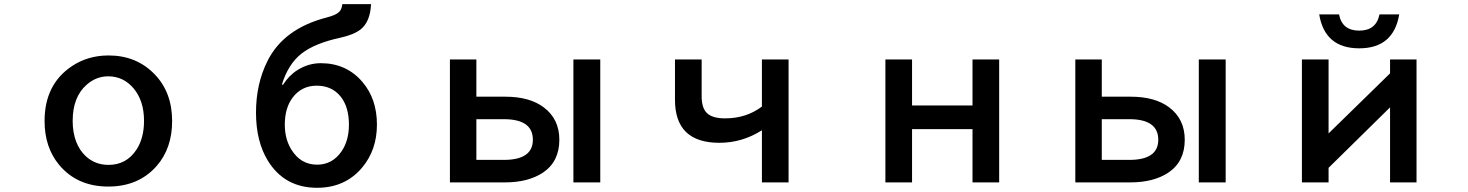

<svg xmlns="http://www.w3.org/2000/svg" viewBox="-20 -850 7040 921"><path d="M501 -584Q635.3 -584 722.7 -492.7Q805.7 -406.2 805.7 -269.5Q805.7 -138.7 731.4 -53.7Q644.5 44.9 499.5 44.9Q350.1 44.9 263.2 -59.6Q193.8 -143.6 193.8 -269.5Q193.8 -444.8 324.2 -532.2Q401.4 -584 501 -584ZM499 -483.9Q441.9 -483.9 396.5 -444.3Q328.6 -385.7 328.6 -269.5Q328.6 -214.8 345.2 -170.9Q361.3 -128.9 391.1 -101.1Q436 -59.1 500.5 -59.1Q585.9 -59.1 633.8 -130.9Q670.9 -187 670.9 -270Q670.9 -366.2 621.1 -425.8Q572.3 -483.9 499 -483.9Z M1337.9 -443.8Q1366.2 -488.3 1406.7 -513.7Q1459 -546.9 1519 -546.9Q1642.1 -546.9 1718.8 -456.5Q1788.1 -375.5 1788.1 -252.4Q1788.1 -130.9 1717.3 -46.4Q1635.7 50.8 1501 50.8Q1344.7 50.8 1264.6 -79.6Q1208 -172.4 1208 -310.1Q1208 -446.8 1262.7 -556.6Q1339.8 -712.4 1546.9 -766.1Q1592.8 -777.8 1607.9 -793.9Q1619.1 -805.7 1622.1 -830.1H1759.8Q1755.9 -745.6 1710 -709Q1676.8 -683.1 1611.8 -668.9Q1490.2 -642.6 1426.8 -593.3Q1362.3 -543 1332 -443.8ZM1499.5 -439Q1427.7 -439 1384.8 -383.3Q1346.2 -333 1346.2 -252Q1346.2 -184.6 1376.5 -134.3Q1421.4 -60.1 1501 -60.1Q1574.7 -60.1 1618.7 -124.5Q1653.8 -176.3 1653.8 -252Q1653.8 -337.9 1613.3 -387.7Q1571.3 -439 1499.5 -439Z M2138.2 -564.9H2265.1V-386.2H2403.3Q2520.5 -386.2 2588.4 -335Q2663.1 -278.8 2663.1 -179.7Q2663.1 -74.7 2584.5 -22Q2513.7 24.9 2402.3 24.9H2138.2ZM2265.1 -278.3V-83H2397Q2536.1 -83 2536.1 -179.7Q2536.1 -278.3 2397 -278.3ZM2730.5 -564.9H2859.4V24.9H2730.5Z M3217.8 -564.9H3345.7V-388.2Q3345.7 -335.4 3368.2 -310.5Q3394 -282.2 3458 -282.2Q3560.1 -282.2 3634.8 -338.9V-564.9H3762.7V24.9H3634.8V-225.1Q3540.5 -165 3430.7 -165Q3217.8 -165 3217.8 -371.1Z M4227.1 -564.9H4355V-344.2H4645V-564.9H4772.9V24.9H4645V-230.5H4355V24.9H4227.1Z M5138.2 -564.9H5265.1V-386.2H5403.3Q5520.5 -386.2 5588.4 -335Q5663.1 -278.8 5663.1 -179.7Q5663.1 -74.7 5584.5 -22Q5513.7 24.9 5402.3 24.9H5138.2ZM5265.1 -278.3V-83H5397Q5536.1 -83 5536.1 -179.7Q5536.1 -278.3 5397 -278.3ZM5730.5 -564.9H5859.4V24.9H5730.5Z M6225.1 -564.9H6353V-210L6647.9 -498V-564.9H6774.9V24.9H6647.9V-335L6353 -44.9V24.9H6225.1ZM6691.9 -780.8Q6664.6 -618.2 6500 -618.2Q6335 -618.2 6308.1 -780.8H6403.3Q6418 -703.1 6500 -703.1Q6581.5 -703.1 6597.2 -780.8Z"/></svg>

Font: BIZ UDGothic
Style: Bold
Weight: 700
Monospace: yes
Designer: TypeBank Co., Ltd.
Foundry: Morisawa Inc.
Version: Version 1.05